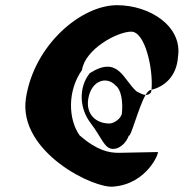

<svg xmlns="http://www.w3.org/2000/svg" viewBox="-20 -730 708 740"><path d="M80 -352C48 -144 345 0 419 -11C548 -22 595 -144 588 -144L437 -141C401 -141 355 -149 287 -208C244 -268 238 -378 296 -460C308 -541 432 -608 486 -608C539 -608 571 -465 564 -384C613 -396 661 -435 666 -511C684 -629 557 -710 431 -710C293 -710 112 -558 80 -352ZM326 -448C282 -393 286 -312 329 -256C372 -200 382 -156 416 -156C438 -156 464 -174 477 -208C483 -197 514 -317 541 -364C529 -365 518 -372 506 -378C455 -423 436 -518 326 -448ZM320 -348C331 -420 391 -438 425 -401C448 -385 454 -336 450 -294C447 -272 418 -254 402 -254C349 -254 311 -290 320 -348ZM541 -364C549 -364 556 -366 562 -374L564 -384C563 -384 561 -383 560 -383C555 -383 548 -375 541 -364Z"/></svg>

Font: Ampere
Style: SCSuCndIta
Weight: 400
Version: Version 1